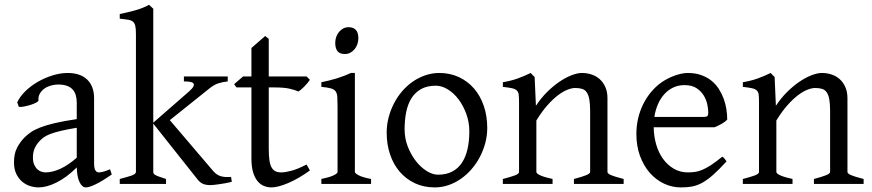

<svg xmlns="http://www.w3.org/2000/svg" viewBox="-20 -777 3683 811"><path d="M171.9 -48.8Q201.2 -48.8 234.1 -63.7Q267.1 -78.6 304.2 -110.8V-237.3Q263.2 -230.5 236.6 -224.1Q210 -217.8 192.9 -211.2Q175.8 -204.6 165.5 -197.3Q155.3 -189.9 147.5 -181.6Q134.8 -168.5 127 -151.6Q119.1 -134.8 119.1 -111.8Q119.1 -92.3 125 -80.1Q130.9 -67.9 139.2 -60.8Q147.5 -53.7 156.5 -51.3Q165.5 -48.8 171.9 -48.8ZM452.1 -40Q410.6 -11.2 383.5 1.7Q356.4 14.6 342.8 14.6Q326.7 14.6 315.9 -7.8Q305.2 -30.3 304.2 -69.8Q282.2 -47.9 260.3 -31.7Q238.3 -15.6 217.3 -5.4Q196.3 4.9 177.5 9.8Q158.7 14.6 143.1 14.6Q125.5 14.6 106.9 8.8Q88.4 2.9 73.5 -9.8Q58.6 -22.5 48.8 -42.5Q39.1 -62.5 39.1 -90.8Q39.1 -127.9 52 -152.8Q64.9 -177.7 83 -195.8Q94.7 -207.5 109.6 -218Q124.5 -228.5 149.2 -238.3Q173.8 -248 210.9 -256.8Q248 -265.6 304.2 -273.9V-342.8Q304.2 -359.4 300.3 -373.8Q296.4 -388.2 287.1 -398.7Q277.8 -409.2 262 -414.8Q246.1 -420.4 222.2 -419.9Q206.5 -419.4 191.4 -414.6Q176.3 -409.7 165 -400.9Q153.8 -392.1 147.5 -380.1Q141.1 -368.2 142.6 -353.5Q143.1 -349.1 132.6 -343.5Q122.1 -337.9 107.7 -333.5Q93.3 -329.1 79.3 -326.7Q65.4 -324.2 59.6 -325.7L52.7 -344.7Q64 -369.1 86.9 -391.6Q109.9 -414.1 139.4 -431.2Q168.9 -448.2 201.9 -458.5Q234.9 -468.8 265.6 -468.8Q319.3 -468.8 348.4 -440.7Q377.4 -412.6 377.4 -362.3V-86.9Q377.4 -66.4 382.8 -57.6Q388.2 -48.8 397 -48.8Q403.8 -48.8 414.6 -51.3Q425.3 -53.7 444.8 -62Z M485.8 0V-21Q518.1 -29.3 536.1 -35.6Q554.2 -42 554.2 -50.8V-632.8Q554.2 -655.3 551.5 -667.5Q548.8 -679.7 541.3 -685.8Q533.7 -691.9 520.3 -693.8Q506.8 -695.8 485.8 -698.2V-717.8Q519.5 -724.6 552 -733.6Q584.5 -742.7 609.4 -756.8L627.4 -740.2V-258.8L777.8 -390.1Q793.9 -404.3 797.4 -412.8Q800.8 -421.4 796.1 -425.8Q791.5 -430.2 780.5 -431.6Q769.5 -433.1 756.8 -433.1V-454.1H941.9V-433.1Q920.4 -430.7 902.3 -425Q884.3 -419.4 863.8 -402.8L697.3 -269.5L880.9 -54.2Q887.7 -46.4 895 -41.3Q902.3 -36.1 911.1 -33.2Q919.9 -30.3 930.9 -29.5Q941.9 -28.8 956.1 -29.8L959 -8.8Q944.8 -5.4 930.9 -2.9Q917 -0.5 905 1.2Q893.1 2.9 883.5 3.9Q874 4.9 869.1 4.9Q848.6 4.9 836.2 -1Q823.7 -6.8 813 -21L627.4 -254.9V-50.8Q627.4 -46.9 629.2 -43.9Q630.9 -41 636.2 -37.8Q641.6 -34.7 652.3 -30.8Q663.1 -26.9 681.2 -21V0Z M1289.1 -57.1Q1265.1 -39.6 1241.7 -26.1Q1218.3 -12.7 1197 -3.7Q1175.8 5.4 1157.7 10Q1139.6 14.6 1127 14.6Q1109.9 14.6 1094.5 8.3Q1079.1 2 1067.4 -12.5Q1055.7 -26.9 1048.8 -50.3Q1042 -73.7 1042 -107.9V-407.7H979L968.8 -421.4L1006.8 -454.1H1042V-574.2L1100.1 -625L1115.2 -612.8V-454.1H1274.9L1289.1 -439.9Q1284.7 -433.1 1278.1 -425.3Q1271.5 -417.5 1264.6 -410.6Q1257.8 -403.8 1251.2 -398.2Q1244.6 -392.6 1239.7 -390.6Q1228 -396.5 1204.1 -402.1Q1180.2 -407.7 1140.6 -407.7H1115.2V-149.9Q1115.2 -120.6 1117.9 -101.1Q1120.6 -81.5 1127 -70.1Q1133.3 -58.6 1143.3 -53.7Q1153.3 -48.8 1168 -48.8Q1185.1 -48.8 1210.9 -55.7Q1236.8 -62.5 1274.9 -82Z M1337.4 0V-21Q1370.6 -27.8 1388.2 -35.9Q1405.8 -43.9 1405.8 -50.8V-327.1Q1405.8 -352.1 1404.8 -367.4Q1403.8 -382.8 1397.5 -391.4Q1391.1 -399.9 1377.2 -403.8Q1363.3 -407.7 1337.4 -410.2V-429.7Q1352.5 -432.6 1369.4 -436.8Q1386.2 -440.9 1402.8 -446Q1419.4 -451.2 1434.6 -457Q1449.7 -462.9 1462.4 -468.8H1479V-50.8Q1479 -44.9 1495.4 -36.4Q1511.7 -27.8 1547.4 -21V0ZM1493.7 -615.7Q1493.7 -602.1 1489.3 -589.8Q1484.9 -577.6 1477.3 -568.6Q1469.7 -559.6 1459.5 -554.2Q1449.2 -548.8 1437 -548.8Q1415 -548.8 1405.5 -561Q1396 -573.2 1396 -595.7Q1396 -609.4 1400.4 -621.6Q1404.8 -633.8 1412.6 -642.8Q1420.4 -651.9 1430.4 -657Q1440.4 -662.1 1452.1 -662.1Q1493.7 -662.1 1493.7 -615.7Z M1962.4 -222.2Q1962.4 -260.7 1949.7 -295.7Q1937 -330.6 1917 -357.2Q1897 -383.8 1871.6 -399.4Q1846.2 -415 1821.3 -415Q1784.2 -415 1758.8 -400.9Q1733.4 -386.7 1718 -362.1Q1702.6 -337.4 1695.8 -303.7Q1689 -270 1689 -231Q1689 -192.4 1702.6 -157.5Q1716.3 -122.6 1737.1 -96.2Q1757.8 -69.8 1782.7 -54.4Q1807.6 -39.1 1830.1 -39.1Q1864.7 -39.1 1889.6 -52Q1914.6 -64.9 1930.7 -88.9Q1946.8 -112.8 1954.6 -146.5Q1962.4 -180.2 1962.4 -222.2ZM2038.1 -236.8Q2038.1 -204.1 2029.8 -172.9Q2021.5 -141.6 2006.8 -113.8Q1992.2 -85.9 1971.7 -62.3Q1951.2 -38.6 1926.5 -21.5Q1901.9 -4.4 1874 5.1Q1846.2 14.6 1816.4 14.6Q1770 14.6 1732.7 -2.9Q1695.3 -20.5 1668.7 -51.3Q1642.1 -82 1627.7 -124.5Q1613.3 -167 1613.3 -216.8Q1613.3 -249 1621.3 -280.3Q1629.4 -311.5 1643.8 -339.6Q1658.2 -367.7 1678.5 -391.4Q1698.7 -415 1723.4 -432.1Q1748 -449.2 1776.6 -459Q1805.2 -468.8 1835.4 -468.8Q1881.3 -468.8 1918.7 -451.2Q1956.1 -433.6 1982.7 -402.6Q2009.3 -371.6 2023.7 -329.1Q2038.1 -286.6 2038.1 -236.8Z M2404.3 0V-21Q2439.5 -30.3 2456.1 -37.1Q2472.7 -43.9 2472.7 -50.8V-309.1Q2472.7 -338.9 2469.2 -357.4Q2465.8 -376 2458.5 -386.7Q2451.2 -397.5 2439.2 -401.4Q2427.2 -405.3 2410.2 -405.3Q2395 -405.3 2376.5 -397.9Q2357.9 -390.6 2336.7 -374.5Q2315.4 -358.4 2292.2 -332.3Q2269 -306.2 2245.6 -268.1V-50.8Q2245.6 -43.5 2263.9 -35.6Q2282.2 -27.8 2314 -21V0H2104V-21Q2136.2 -29.3 2154.3 -35.9Q2172.4 -42.5 2172.4 -50.8V-347.2Q2172.4 -366.2 2170.9 -377.4Q2169.4 -388.7 2162.8 -395Q2156.2 -401.4 2142.6 -404.3Q2128.9 -407.2 2104 -410.2V-429.7Q2137.2 -435.1 2165.5 -445.1Q2193.8 -455.1 2221.2 -468.8L2238.3 -451.7L2243.7 -330.1Q2265.1 -362.8 2291 -388.4Q2316.9 -414.1 2343.3 -431.9Q2369.6 -449.7 2394.3 -459.2Q2418.9 -468.8 2438 -468.8Q2459 -468.8 2478.5 -462.4Q2498 -456.1 2512.9 -442.9Q2527.8 -429.7 2536.9 -409.4Q2545.9 -389.2 2545.9 -361.8V-50.8Q2545.9 -43.9 2560.8 -37.4Q2575.7 -30.8 2614.3 -21V0Z M2871.1 -417.5Q2845.7 -417.5 2824.5 -407.7Q2803.2 -397.9 2786.9 -380.1Q2770.5 -362.3 2759.5 -337.6Q2748.5 -313 2744.1 -283.2H2953.1Q2964.4 -283.2 2968 -286.9Q2971.7 -290.5 2971.7 -300.8Q2971.7 -314 2968 -333.7Q2964.4 -353.5 2953.4 -372.3Q2942.4 -391.1 2922.6 -404.3Q2902.8 -417.5 2871.1 -417.5ZM3051.8 -272Q3043 -262.2 3028.3 -253.9Q3013.7 -245.6 2998 -239.3H2741.2Q2741.7 -201.2 2751.7 -166.7Q2761.7 -132.3 2780.5 -106.2Q2799.3 -80.1 2825.9 -64.5Q2852.5 -48.8 2885.7 -48.8Q2900.9 -48.8 2915.3 -50.8Q2929.7 -52.7 2946.3 -59.6Q2962.9 -66.4 2983.2 -79.6Q3003.4 -92.8 3030.8 -115.2Q3037.1 -111.8 3041.7 -105.5Q3046.4 -99.1 3048.8 -95.2Q3016.1 -59.6 2991.5 -37.8Q2966.8 -16.1 2945.1 -4.4Q2923.3 7.3 2902.1 11Q2880.9 14.6 2856 14.6Q2818.4 14.6 2784.4 -1.5Q2750.5 -17.6 2724.6 -47.1Q2698.7 -76.7 2683.3 -118.4Q2668 -160.2 2668 -211.9Q2668 -244.6 2675.3 -276.4Q2682.6 -308.1 2696.5 -336.4Q2710.4 -364.7 2730.5 -388.7Q2750.5 -412.6 2775.9 -430.2Q2786.6 -437.5 2800 -444.6Q2813.5 -451.7 2828.1 -457Q2842.8 -462.4 2857.2 -465.6Q2871.6 -468.8 2884.8 -468.8Q2916.5 -468.8 2941.4 -460Q2966.3 -451.2 2984.9 -436.3Q3003.4 -421.4 3016.1 -401.6Q3028.8 -381.8 3036.9 -359.9Q3044.9 -337.9 3048.3 -315.2Q3051.8 -292.5 3051.8 -272Z M3418 0V-21Q3453.1 -30.3 3469.7 -37.1Q3486.3 -43.9 3486.3 -50.8V-309.1Q3486.3 -338.9 3482.9 -357.4Q3479.5 -376 3472.2 -386.7Q3464.8 -397.5 3452.9 -401.4Q3440.9 -405.3 3423.8 -405.3Q3408.7 -405.3 3390.1 -397.9Q3371.6 -390.6 3350.3 -374.5Q3329.1 -358.4 3305.9 -332.3Q3282.7 -306.2 3259.3 -268.1V-50.8Q3259.3 -43.5 3277.6 -35.6Q3295.9 -27.8 3327.6 -21V0H3117.7V-21Q3149.9 -29.3 3168 -35.9Q3186 -42.5 3186 -50.8V-347.2Q3186 -366.2 3184.6 -377.4Q3183.1 -388.7 3176.5 -395Q3169.9 -401.4 3156.2 -404.3Q3142.6 -407.2 3117.7 -410.2V-429.7Q3150.9 -435.1 3179.2 -445.1Q3207.5 -455.1 3234.9 -468.8L3252 -451.7L3257.3 -330.1Q3278.8 -362.8 3304.7 -388.4Q3330.6 -414.1 3356.9 -431.9Q3383.3 -449.7 3408 -459.2Q3432.6 -468.8 3451.7 -468.8Q3472.7 -468.8 3492.2 -462.4Q3511.7 -456.1 3526.6 -442.9Q3541.5 -429.7 3550.5 -409.4Q3559.6 -389.2 3559.6 -361.8V-50.8Q3559.6 -43.9 3574.5 -37.4Q3589.4 -30.8 3627.9 -21V0Z"/></svg>

Font: Gentium Basic
Style: Regular
Weight: 400
Designer: J. Victor Gaultney and Annie Olsen
Foundry: SIL International
Version: Version 1.100